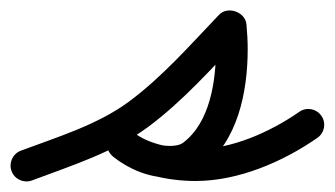

<svg xmlns="http://www.w3.org/2000/svg" viewBox="-50 -313 633 363"><path d="M10.6 28.1C10.6 28.1 10.6 28.1 10.6 28.1C85.1 0.1 165.3 -25.1 229.9 -72.9C295.7 -121.7 351.2 -184.7 407.7 -243.7C415.7 -252.2 402.3 -262.4 387.1 -267.6C371.9 -272.9 355 -273.1 356.1 -261.5C357.5 -247.6 358.3 -234 358.3 -220C358.3 -160.2 347.3 -81.5 296 -43C289.4 -38.1 278.7 -37.1 270.8 -37.1C245.8 -37.1 221 -48.1 201.7 -63.5C186.2 -75.8 169.1 -70.5 159.7 -58.9C150.3 -47.3 148.6 -29.5 163.9 -16.9C204.4 16.5 268.7 29.2 319.8 29.2C400.4 29.2 484.5 -6.8 550.1 -52.4C563.7 -61.8 567.1 -80.5 557.6 -94.1C548.2 -107.7 529.5 -111.1 515.9 -101.6C515.9 -101.6 515.9 -101.6 515.9 -101.6C460.5 -63.2 388 -30.8 319.8 -30.8C283.2 -30.8 231.4 -39 202.1 -63.1C186.8 -75.8 169.6 -70.3 160.1 -58.5C150.6 -46.8 148.8 -28.9 164.3 -16.5C194.3 7.3 232.2 22.9 270.8 22.9C292.2 22.9 314.7 18 332 5C399.9 -45.9 418.3 -139.9 418.3 -220C418.3 -236 417.4 -251.6 415.9 -267.4C414.7 -279 405.8 -287.7 395.3 -291.3C384.7 -295 372.4 -293.6 364.3 -285.2C310.2 -228.7 257.1 -167.8 194.1 -121.1C134.5 -76.9 58.5 -54 -10.6 -28.1C-26.1 -22.3 -33.9 -5 -28.1 10.6C-22.3 26.1 -5 33.9 10.6 28.1Z"/></svg>

Font: FRB American Cursive
Style: Bold Italic
Weight: 700
Italic angle: -25°
Version: Version 2.0;Modular Font Editor K font №1